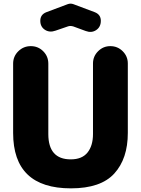

<svg xmlns="http://www.w3.org/2000/svg" viewBox="-20 -1016 773 1053"><path d="M450 -846 382 -871Q365 -876 352 -871L285 -848Q252 -836 226.5 -852.5Q201 -869 201 -902Q201 -936 234 -949L351 -993Q367 -999 383 -993L500 -949Q533 -936 533 -902Q533 -868 507.5 -851Q482 -834 450 -846ZM369 17Q52 17 52 -287V-667Q52 -707 80.5 -735Q109 -763 149 -763Q189 -763 217 -735Q245 -707 245 -667V-281Q245 -142 368 -142Q430 -142 460 -179.5Q490 -217 490 -281V-668Q490 -707 518 -735Q546 -763 585 -763Q625 -763 653 -735Q681 -707 681 -668V-287Q681 -146 607 -64.5Q533 17 369 17Z"/></svg>

Font: Jellee Roman
Style: Regular
Weight: 400
Designer: Alfredo Marco Pradil
Foundry: Alfredo Marco Pradil
Version: Version 1.016;PS 001.016;hotconv 1.0.88;makeotf.lib2.5.64775